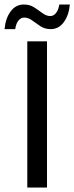

<svg xmlns="http://www.w3.org/2000/svg" viewBox="-36 -841 333 861"><path d="M86.4 0V-655.8H174.8V0ZM-15.6 -710.4Q-11.2 -758.8 11.7 -789.8Q34.7 -820.8 70.8 -820.8Q97.7 -820.8 117.4 -807.9Q137.2 -794.9 154.5 -782Q171.9 -769 189.9 -769Q204.1 -769 215.1 -782.5Q226.1 -795.9 230 -820.8H277.3Q272.9 -772.9 250.2 -741.7Q227.5 -710.4 191.4 -710.4Q165 -710.4 145 -723.6Q125 -736.8 107.9 -749.5Q90.8 -762.2 72.3 -762.2Q58.1 -762.2 47.1 -749.3Q36.1 -736.3 32.2 -710.4Z"/></svg>

Font: Varta Light Medium
Style: Regular
Weight: 500
Version: Version 1.004